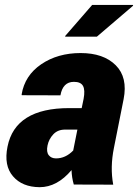

<svg xmlns="http://www.w3.org/2000/svg" viewBox="-20 -755 564 785"><path d="M209 -107.4Q248 -107.4 279.3 -139.6L296.4 -225.1H247.1Q216.8 -225.6 198.2 -206.1Q179.7 -186.5 174.3 -160.2Q168.9 -133.8 179.2 -120.6Q189.5 -107.4 209 -107.4ZM263.2 -313H314L321.8 -350.6Q328.6 -387.2 319.3 -403.8Q310.1 -420.4 282.2 -420.4Q236.8 -420.4 227.1 -365.2L69.3 -365.7L68.4 -368.7Q81.1 -446.3 148.4 -492.2Q215.8 -538.1 309.6 -538.1Q403.3 -538.1 453.1 -488.3Q502.9 -438.5 485.4 -349.6L445.8 -150.4Q429.7 -71.3 442.9 0L281.7 -0.5Q273.4 -28.8 272.5 -59.6Q213.4 10.3 142.1 10.3Q70.8 9.8 33.2 -34.2Q-4.9 -78.1 10.7 -155.3Q42 -313 263.2 -313ZM356.9 -734.9H523.4L524.4 -731.9L376 -605H247.1L246.1 -607.4Z"/></svg>

Font: Roboto-BlackItalic
Style: Italic
Weight: 900
Italic angle: -12°
Designer: Google
Version: Version 1.100141; 2013